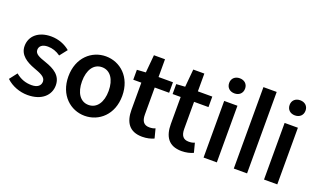

<svg xmlns="http://www.w3.org/2000/svg" viewBox="-75 -1130 2596 1564"><g transform="rotate(20 1223.0 -348.0)"><path d="M24 -60C72 -14 142 12 210 12C334 12 401 -56 401 -140C401 -226 334 -264 258 -290C196 -311 160 -326 160 -362C160 -392 183 -416 233 -416C272 -416 308 -404 343 -379L394 -444C354 -478 297 -503 230 -503C120 -503 52 -442 52 -356C52 -278 118 -238 189 -212C243 -192 292 -175 292 -134C292 -100 267 -75 214 -75C163 -75 118 -90 75 -126Z M472 -245C472 -82 583 12 705 12C828 12 939 -82 939 -245C939 -409 828 -503 705 -503C583 -503 472 -409 472 -245ZM590 -245C590 -344 633 -409 705 -409C777 -409 821 -344 821 -245C821 -147 777 -82 705 -82C633 -82 590 -147 590 -245Z M1048 -400V-166C1048 -60 1090 12 1204 12C1244 12 1279 3 1305 -9L1284 -90C1268 -82 1250 -80 1233 -80C1186 -80 1164 -108 1164 -166V-400H1289V-491H1164V-645H1068L1054 -491L978 -486V-400Z M1389 -400V-166C1389 -60 1431 12 1545 12C1585 12 1620 3 1646 -9L1625 -90C1609 -82 1591 -80 1574 -80C1527 -80 1505 -108 1505 -166V-400H1630V-491H1505V-645H1409L1395 -491L1319 -486V-400Z M1733 -491V0H1848V-491ZM1721 -643C1721 -603 1749 -577 1790 -577C1831 -577 1859 -603 1859 -643C1859 -682 1831 -708 1790 -708C1749 -708 1721 -682 1721 -643Z M1995 0H2110C2110 -82 2110 -471 2110 -706H1995C1995 -471 1995 -82 1995 0Z M2257 -491V0H2372V-491ZM2245 -643C2245 -603 2273 -577 2314 -577C2355 -577 2383 -603 2383 -643C2383 -682 2355 -708 2314 -708C2273 -708 2245 -682 2245 -643Z"/></g></svg>

Font: DAIFUKU Sans Semibold
Style: Regular
Weight: 600
Designer: Original font ‘Source Sans 3’ : Paul D. Hunt
Foundry: Daifuku
Version: Version 1.000